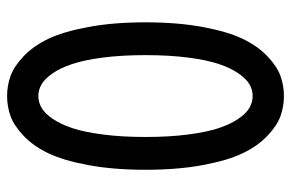

<svg xmlns="http://www.w3.org/2000/svg" viewBox="-162 -665 836 552"><g transform="rotate(-90 256.0 -389.0)"><path d="M313.7 -0.7Q286.1 9.3 255.9 9.3Q225.6 9.3 198 -0.7Q170.4 -10.7 141.4 -38.3Q112.3 -65.9 91.6 -108.9Q70.8 -151.9 57.4 -223.9Q43.9 -295.9 43.9 -388.7Q43.9 -481.4 57.4 -553.5Q70.8 -625.5 91.6 -668.5Q112.3 -711.4 141.4 -739Q170.4 -766.6 198 -776.6Q225.6 -786.6 255.9 -786.6Q286.1 -786.6 313.7 -776.6Q341.3 -766.6 370.4 -739Q399.4 -711.4 420.2 -668.5Q440.9 -625.5 454.3 -553.5Q467.8 -481.4 467.8 -388.7Q467.8 -295.9 454.3 -223.9Q440.9 -151.9 420.2 -108.9Q399.4 -65.9 370.4 -38.3Q341.3 -10.7 313.7 -0.7ZM222.4 -89.6Q238.3 -80.6 255.9 -80.6Q273.4 -80.6 289.3 -89.6Q305.2 -98.6 320.8 -121.1Q336.4 -143.6 347.9 -177.7Q359.4 -211.9 366.5 -266.1Q373.5 -320.3 373.5 -388.7Q373.5 -457 366.5 -511.2Q359.4 -565.4 347.9 -599.6Q336.4 -633.8 320.8 -656.2Q305.2 -678.7 289.3 -687.7Q273.4 -696.8 255.9 -696.8Q238.3 -696.8 222.4 -687.7Q206.5 -678.7 190.9 -656.2Q175.3 -633.8 163.8 -599.6Q152.3 -565.4 145.3 -511.2Q138.2 -457 138.2 -388.7Q138.2 -320.3 145.3 -266.1Q152.3 -211.9 163.8 -177.7Q175.3 -143.6 190.9 -121.1Q206.5 -98.6 222.4 -89.6Z"/></g></svg>

Font: Voltaire
Style: Regular
Weight: 400
Designer: Yvonne Schttler
Foundry: Yvonne Schttler
Version: Version 1.003